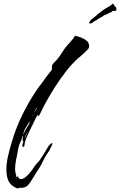

<svg xmlns="http://www.w3.org/2000/svg" viewBox="-20 -1004 660 1055"><path d="M78 31Q73 31 68 28Q63 25 58 23Q32 8 23.5 -17.5Q15 -43 15 -70Q15 -108 24 -146Q33 -184 44 -221Q66 -297 100 -367.5Q134 -438 178 -504Q185 -515 192.5 -525Q200 -535 208 -545Q216 -555 223 -565.5Q230 -576 237 -585L251 -603Q255 -607 258 -611.5Q261 -616 264 -620Q266 -626 266 -629Q265 -632 265 -638Q265 -648 278 -661Q284 -667 288.5 -671.5Q293 -676 296 -680Q302 -687 307.5 -695Q313 -703 318 -711Q323 -719 328.5 -727Q334 -735 339 -742Q346 -750 353 -758.5Q360 -767 367 -774Q374 -782 380.5 -790Q387 -798 392 -808Q409 -804 427 -797Q445 -790 457.5 -779Q470 -768 470 -749Q470 -742 464 -734Q443 -712 419 -692Q406 -682 395 -671Q384 -660 374 -649Q343 -615 310 -567.5Q277 -520 248 -470Q219 -420 200 -378L195 -370L187 -365V-371L189 -378Q183 -368 178 -358Q173 -348 168 -337L147 -294Q138 -276 129.5 -257Q121 -238 116 -218Q115 -215 115 -211Q115 -206 114 -203Q114 -197 107 -197Q103 -197 103 -201Q103 -216 111 -232Q110 -231 109 -229.5Q108 -228 106 -227Q104 -231 104 -232V-233Q104 -246 108 -260Q103 -255 102 -250Q100 -243 97.5 -235.5Q95 -228 91 -220Q87 -213 85 -205.5Q83 -198 81 -191L75 -158Q74 -150 72 -141.5Q70 -133 68 -125Q63 -98 63 -74Q63 -72 63 -69Q63 -66 64 -63Q65 -60 65 -57Q65 -54 66 -50L69 -39Q70 -37 70 -34Q70 -31 71 -29Q73 -34 80 -35V-30Q84 -26 86 -23Q89 -20 94 -20Q108 -20 123 -33Q138 -46 151 -63Q164 -80 170 -91Q174 -96 178 -101Q182 -106 186 -110Q191 -114 194.5 -119Q198 -124 202 -129Q223 -161 241 -192Q243 -196 245 -199Q247 -202 249 -204L257 -212Q263 -218 265 -218Q268 -218 268 -214Q268 -213 263 -201Q258 -189 254 -184L255 -183Q244 -167 234 -151Q224 -135 216 -118Q208 -101 198.5 -85Q189 -69 178 -53Q168 -38 158 -20.5Q148 -3 136.5 10.5Q125 24 107 27Q105 28 102 28Q99 28 97 28H87Q83 31 78 31ZM153 -361Q157 -365 159.5 -369.5Q162 -374 164 -379Q169 -386 173 -393Q177 -400 181 -407H182L183 -411Q180 -411 175 -402Q173 -397 171 -392.5Q169 -388 167 -384L158 -369ZM121 -301Q109 -284 109 -264Q115 -284 126 -300L137 -317Q141 -324 143 -336L142 -337Q132 -318 121 -301ZM116 -243Q118 -247 118 -247Q123 -258 126.5 -268Q130 -278 131 -288Q130 -279 123 -264Q116 -251 116 -243ZM474 -874Q474 -873 472.5 -875.5Q471 -878 470 -878L474 -888Q479 -895 486 -900Q493 -905 500 -911Q519 -928 539 -943Q559 -958 582 -970L594 -979Q595 -980 596 -981Q597 -982 598 -983Q603 -985 605 -979.5Q607 -974 610 -971Q617 -967 618.5 -959.5Q620 -952 620 -952Q621 -952 619 -948Q617 -944 613 -944Q609 -944 604 -944.5Q599 -945 591 -937Q590 -935 588 -935.5Q586 -936 584 -935Q580 -934 577.5 -931.5Q575 -929 571 -927Q567 -925 562.5 -924Q558 -923 553 -920Q548 -918 544 -914Q540 -910 534 -910V-909Q533 -909 533 -908Q533 -907 533 -907Q529 -907 519 -899.5Q509 -892 504 -890Q504 -889 503.5 -889Q503 -889 503 -889Q498 -888 493.5 -883.5Q489 -879 484 -877Q481 -876 478.5 -875.5Q476 -875 474 -874Z"/></svg>

Font: Water Brush
Style: Regular
Weight: 400
Designer: Robert E. Leuschke
Foundry: Robert E. Leuschke
Version: Version 1.010; ttfautohint (v1.8.4.7-5d5b)